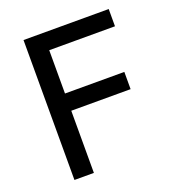

<svg xmlns="http://www.w3.org/2000/svg" viewBox="-128 -799 820 900"><g transform="rotate(-20 282.0 -349.0)"><path d="M90 0V-698H515V-612H187V-396H483V-310H187V0Z"/></g></svg>

Font: IBM Plex Sans KR Text
Style: Regular
Weight: 450
Designer: Mike Abbink; Paul van der Laan; Pieter van Rosmalen; Wujin Sim; Chorong Kim; Dohee Lee;
Foundry: Sandoll Inc.
Version: Version 1.001